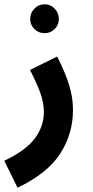

<svg xmlns="http://www.w3.org/2000/svg" viewBox="-59 -647 433 897"><path d="M23 230 -39 104Q62 56 104 -0.5Q146 -57 146 -124Q146 -168 128 -216.5Q110 -265 81 -320L208 -383Q246 -308 264 -249.5Q282 -191 282 -134Q282 -22 222.5 70.5Q163 163 23 230ZM150 -492Q121 -492 101.5 -511.5Q82 -531 82 -558Q82 -586 101.5 -606.5Q121 -627 150 -627Q177 -627 196.5 -606.5Q216 -586 216 -558Q216 -531 196.5 -511.5Q177 -492 150 -492Z"/></svg>

Font: Noto Sans Arabic Cond
Style: Bold
Weight: 700
Width: 3
Designer: Monotype Design Team, Nadine Chahine, Nizar Qandah and Khaled Hosny
Foundry: Monotype Imaging Inc.
Version: Version 2.012; ttfautohint (v1.8.4.7-5d5b)